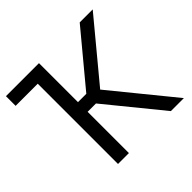

<svg xmlns="http://www.w3.org/2000/svg" viewBox="-176 -913 1098 1098"><g transform="rotate(-45 373.0 -363.5)"><path d="M615.1 0 343 -333.8H275.6V0H187.5V-649.1H8.5V-727.3H275.6V-411.9H343L605.1 -727.3H710.2L416.2 -372.9L720.2 0Z"/></g></svg>

Font: Inter Alia
Style: Regular
Weight: 400
Designer: Rasmus Andersson (Latin, Greek, Cyrillic etc.) and Evan from Shavian.info (Shavian, old style figures)
Foundry: Shavian.info
Version: Version 0.001;git-37ab20767